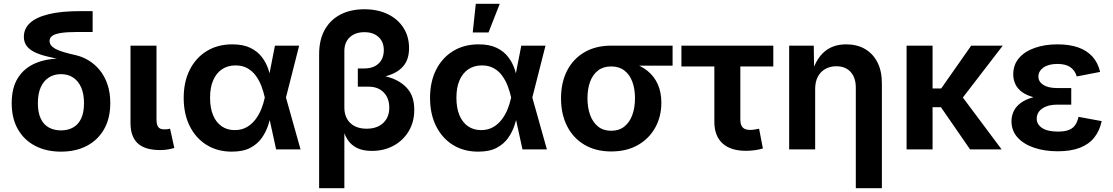

<svg xmlns="http://www.w3.org/2000/svg" viewBox="-20 -786 5854 1010"><path d="M300.8 11.7Q223.6 11.7 165.3 -18.6Q106.9 -48.8 74.2 -106Q41.5 -163.1 41.5 -243.2Q41.5 -324.2 74.2 -376Q106.9 -427.7 165.3 -452.9Q223.6 -478 300.8 -478V-473.1Q258.3 -481.4 222.4 -490.5Q186.5 -499.5 160.4 -512.5Q134.3 -525.4 119.9 -544.9Q105.5 -564.5 105.5 -592.8Q105.5 -634.8 137.5 -664.8Q169.4 -694.8 235.4 -711.2Q301.3 -727.5 403.3 -727.5H467.3V-617.7H386.7Q330.6 -617.7 298.8 -612.3Q267.1 -606.9 253.9 -596.7Q240.7 -586.4 240.7 -570.8Q240.7 -558.6 248 -548.3Q255.4 -538.1 271.2 -529.3Q287.1 -520.5 313.2 -512.5Q339.4 -504.4 377 -496.1Q412.6 -488.3 445.3 -468.8Q478 -449.2 503.9 -418Q529.8 -386.7 544.9 -343.3Q560.1 -299.8 560.1 -243.7Q560.1 -163.1 527.3 -106Q494.6 -48.8 436.5 -18.6Q378.4 11.7 300.8 11.7ZM300.8 -100.1Q337.4 -100.1 364.7 -115.5Q392.1 -130.9 407 -162.6Q421.9 -194.3 421.9 -243.2Q421.9 -293 406.7 -326.7Q391.6 -360.4 364.5 -378.2Q337.4 -396 300.8 -396Q264.6 -396 237.1 -378.4Q209.5 -360.8 194.3 -326.9Q179.2 -293 179.2 -243.2Q179.2 -194.3 194.1 -162.6Q209 -130.9 236.6 -115.5Q264.2 -100.1 300.8 -100.1Z M822.3 3.4Q742.2 3.4 704.3 -32.2Q666.5 -67.9 666.5 -138.2V-545.9H803.2V-158.7Q803.2 -130.4 812.3 -117.9Q821.3 -105.5 844.2 -105.5Q856.4 -105.5 863 -106.4Q869.6 -107.4 874.5 -109.4L897 -7.8Q885.3 -3.9 865.7 -0.2Q846.2 3.4 822.3 3.4Z M1199.7 11.7Q1123.5 11.7 1066.7 -23.7Q1009.8 -59.1 978 -122.8Q946.3 -186.5 946.3 -271Q946.3 -356 978.3 -419.2Q1010.3 -482.4 1067.9 -517.6Q1125.5 -552.7 1201.7 -552.7Q1259.3 -552.7 1297.1 -534.2Q1335 -515.6 1357.4 -486.1Q1379.9 -456.5 1391.4 -422.4Q1402.8 -388.2 1407.7 -357.4H1452.6L1483.9 -274.4L1561 0H1432.6L1372.6 -274.4Q1366.2 -303.7 1355 -333.3Q1343.8 -362.8 1325.9 -387.5Q1308.1 -412.1 1281.7 -427Q1255.4 -441.9 1219.2 -441.9Q1177.7 -441.9 1147.5 -421.4Q1117.2 -400.9 1101.1 -363Q1085 -325.2 1085 -271.5Q1085 -218.8 1100.6 -180.7Q1116.2 -142.6 1145.5 -122.1Q1174.8 -101.6 1214.8 -101.6Q1251 -101.6 1278.1 -117.2Q1305.2 -132.8 1324.2 -158.2Q1343.3 -183.6 1355 -213.4Q1366.7 -243.2 1372.6 -271.5L1426.3 -545.9H1553.7L1483.9 -271.5L1452.6 -193.4H1408.7Q1402.3 -163.1 1390.9 -127.7Q1379.4 -92.3 1357.2 -60.5Q1335 -28.8 1297.1 -8.5Q1259.3 11.7 1199.7 11.7Z M1658.7 204.1V-500Q1658.7 -576.2 1688.2 -629.2Q1717.8 -682.1 1771.2 -709.7Q1824.7 -737.3 1896.5 -737.3Q1967.3 -737.3 2020.3 -711.4Q2073.2 -685.5 2102.5 -639.6Q2131.8 -593.8 2131.8 -533.2Q2131.8 -476.1 2104.5 -441.7Q2077.1 -407.2 2027.1 -390.4Q1977.1 -373.5 1908.7 -367.7V-401.4Q1977.5 -396 2034.4 -377Q2091.3 -357.9 2125.2 -317.6Q2159.2 -277.3 2159.2 -208Q2159.2 -144 2129.6 -95.2Q2100.1 -46.4 2049.8 -19.3Q1999.5 7.8 1936 7.8Q1889.6 7.8 1857.7 -7.8Q1825.7 -23.4 1806.4 -54.7Q1787.1 -85.9 1778.3 -131.8H1791.5V204.1ZM1908.7 -108.9Q1945.3 -108.9 1971.9 -122.3Q1998.5 -135.7 2013.2 -160.6Q2027.8 -185.5 2027.8 -219.2Q2027.8 -270 1998.3 -300Q1968.8 -330.1 1918.5 -330.1H1862.3V-425.8H1896Q1928.2 -425.8 1951.2 -437.5Q1974.1 -449.2 1986.6 -470.9Q1999 -492.7 1999 -522Q1999 -565.9 1971.4 -591.3Q1943.8 -616.7 1897 -616.7Q1848.6 -616.7 1820.1 -590.1Q1791.5 -563.5 1791.5 -518.1V-218.8Q1791.5 -186.5 1805.2 -161.6Q1818.8 -136.7 1845 -122.8Q1871.1 -108.9 1908.7 -108.9Z M2495.6 11.7Q2419.4 11.7 2362.5 -23.7Q2305.7 -59.1 2273.9 -122.8Q2242.2 -186.5 2242.2 -271Q2242.2 -356 2274.2 -419.2Q2306.2 -482.4 2363.8 -517.6Q2421.4 -552.7 2497.6 -552.7Q2555.2 -552.7 2593 -534.2Q2630.9 -515.6 2653.3 -486.1Q2675.8 -456.5 2687.3 -422.4Q2698.7 -388.2 2703.6 -357.4H2748.5L2779.8 -274.4L2856.9 0H2728.5L2668.5 -274.4Q2662.1 -303.7 2650.9 -333.3Q2639.6 -362.8 2621.8 -387.5Q2604 -412.1 2577.6 -427Q2551.3 -441.9 2515.1 -441.9Q2473.6 -441.9 2443.4 -421.4Q2413.1 -400.9 2397 -363Q2380.9 -325.2 2380.9 -271.5Q2380.9 -218.8 2396.5 -180.7Q2412.1 -142.6 2441.4 -122.1Q2470.7 -101.6 2510.7 -101.6Q2546.9 -101.6 2574 -117.2Q2601.1 -132.8 2620.1 -158.2Q2639.2 -183.6 2650.9 -213.4Q2662.6 -243.2 2668.5 -271.5L2722.2 -545.9H2849.6L2779.8 -271.5L2748.5 -193.4H2704.6Q2698.2 -163.1 2686.8 -127.7Q2675.3 -92.3 2653.1 -60.5Q2630.9 -28.8 2593 -8.5Q2555.2 11.7 2495.6 11.7ZM2466.8 -615.2 2482.9 -766.1H2608.9L2549.8 -615.2Z M3195.3 10.7Q3114.3 10.7 3054.9 -24.2Q2995.6 -59.1 2963.4 -122.1Q2931.2 -185.1 2931.2 -269Q2931.2 -352.5 2963.4 -414.8Q2995.6 -477.1 3054.9 -511.5Q3114.3 -545.9 3195.3 -545.9H3518.1V-440.4H3279.8L3195.3 -436.5Q3153.3 -436.5 3125.7 -415Q3098.1 -393.6 3084.2 -356Q3070.3 -318.4 3070.3 -269Q3070.3 -220.2 3084.2 -181.6Q3098.1 -143.1 3125.7 -120.6Q3153.3 -98.1 3195.3 -98.1Q3236.8 -98.1 3264.6 -120.6Q3292.5 -143.1 3306.4 -181.6Q3320.3 -220.2 3320.3 -269Q3320.3 -318.4 3306.4 -356Q3292.5 -393.6 3264.6 -415Q3236.8 -436.5 3195.3 -436.5V-469.7Q3253.9 -469.7 3302.5 -455.6Q3351.1 -441.4 3386 -413.3Q3420.9 -385.3 3439.9 -343.3Q3459 -301.3 3459 -245.6Q3459 -172.9 3426.8 -114.7Q3394.5 -56.6 3335.4 -22.9Q3276.4 10.7 3195.3 10.7Z M3903.8 7.3Q3823.2 7.3 3780.5 -32Q3737.8 -71.3 3737.8 -145V-436.5H3564.5V-545.9H4047.9V-436.5H3874.5V-156.7Q3874.5 -128.9 3886.7 -115.7Q3898.9 -102.5 3926.8 -102.5Q3935.5 -102.5 3950.2 -104.7Q3964.8 -106.9 3973.1 -108.9L3993.2 -4.9Q3971.2 1.5 3948.2 4.4Q3925.3 7.3 3903.8 7.3Z M4268.1 -317.9V0H4131.3V-545.9H4260.7L4262.7 -410.2H4253.4Q4275.4 -480 4319.6 -516.4Q4363.8 -552.7 4431.6 -552.7Q4488.3 -552.7 4530.3 -528.3Q4572.3 -503.9 4595.7 -458Q4619.1 -412.1 4619.1 -347.2V204.1H4481.9V-324.7Q4481.9 -377.4 4454.6 -407.5Q4427.2 -437.5 4379.4 -437.5Q4347.2 -437.5 4321.8 -423.3Q4296.4 -409.2 4282.2 -382.6Q4268.1 -356 4268.1 -317.9Z M4885.7 -545.9V0H4749V-545.9ZM5254.9 -545.9 5005.9 -222.2H4849.1V-320.8H4931.2L5088.9 -545.9ZM5083 0 4926.3 -227.1 5026.9 -297.4 5249 0Z M5543.9 9.8Q5474.6 9.8 5419.4 -9Q5364.3 -27.8 5332.5 -63.2Q5300.8 -98.6 5300.8 -148.4Q5300.8 -175.8 5312.3 -200.4Q5323.7 -225.1 5349.1 -244.1Q5374.5 -263.2 5415 -274.4Q5455.6 -285.6 5513.2 -285.6H5615.2V-235.4H5541Q5506.8 -235.4 5482.9 -225.8Q5459 -216.3 5446.3 -200Q5433.6 -183.6 5433.6 -162.1Q5433.6 -131.3 5462.2 -112.5Q5490.7 -93.8 5545.4 -93.8Q5580.6 -93.8 5602.3 -102.3Q5624 -110.8 5636 -128.2Q5647.9 -145.5 5653.3 -171.4L5775.4 -148.9Q5764.6 -98.1 5736.3 -62.5Q5708 -26.9 5660.4 -8.5Q5612.8 9.8 5543.9 9.8ZM5513.2 -264.2Q5458.5 -264.2 5419.9 -273.9Q5381.3 -283.7 5356.9 -301.5Q5332.5 -319.3 5321.3 -343.3Q5310.1 -367.2 5310.1 -394.5Q5310.1 -445.3 5340.3 -480.5Q5370.6 -515.6 5423.6 -534.2Q5476.6 -552.7 5543 -552.7Q5606.4 -552.7 5652.3 -536.4Q5698.2 -520 5727.1 -487.8Q5755.9 -455.6 5767.1 -407.7L5644 -383.8Q5635.7 -414.6 5611.1 -432.1Q5586.4 -449.7 5542.5 -449.7Q5495.6 -449.7 5469 -430.7Q5442.4 -411.6 5442.4 -383.3Q5442.4 -356.4 5468 -339.6Q5493.7 -322.8 5541 -322.8H5615.2V-264.2Z"/></svg>

Font: Inter
Style: 650
Weight: 650
Designer: Rasmus Andersson
Foundry: rsms
Version: Version 4.001;git-66647c0bb